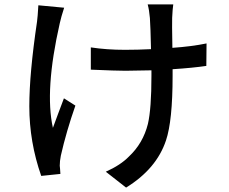

<svg xmlns="http://www.w3.org/2000/svg" viewBox="-20 -792 1040 871"><path d="M271 -757Q257 -714 251 -686Q182 -382 220 -212L244 -277Q260 -321 270 -346L322 -313Q281 -196 256 -86Q251 -61 251 -40Q252 -36 254 -3L167 6Q113 -148 113 -310Q113 -458 148 -694Q151 -715 154 -768ZM916 -493Q855 -484 763 -478V-448Q763 -244 733 -155Q690 -26 552 59L460 -13Q527 -43 565 -82Q629 -142 651 -230Q667 -299 667 -448V-473Q587 -471 549 -471Q507 -471 392 -476V-577Q464 -566 547 -566Q605 -566 665 -569Q663 -667 660 -710Q657 -746 650 -772H766Q763 -753 761 -711Q760 -689 762 -575Q849 -581 917 -595Z"/></svg>

Font: Noto Sans S Chinese Medium
Style: Regular
Weight: 500
Designer: Ryoko NISHIZUKA  (kana & ideographs); Paul D. Hunt (Latin, Greek & Cyrillic); Wenlong ZHANG  (bopomofo); Sandoll Communi
Foundry: Adobe Systems Incorporated
Version: Version 1.000;PS 1;hotconv 1.0.78;makeotf.lib2.5.61930